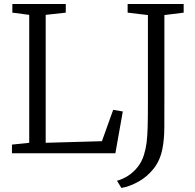

<svg xmlns="http://www.w3.org/2000/svg" viewBox="-20 -763 969 956"><path d="M39.5 0V-43L125.5 -52V-689L41.5 -700V-743H307.5V-700L207.5 -689V-52L487.5 -60L543.5 -216L591.5 -208L554.5 0ZM562.5 137Q592 129 618.8 111.5Q645.5 94 665.8 68.2Q686 42.5 696.5 9Q705.5 -19.5 709.8 -51.5Q714 -83.5 715.2 -131Q716.5 -178.5 716.5 -253V-688L615.5 -700V-743H894.5V-700L798.5 -688V-275Q798.5 -192 798.2 -129.8Q798 -67.5 788.5 -21Q777 36.5 745 76.8Q713 117 670.2 141Q627.5 165 584.5 173Z"/></svg>

Font: Merriweather Light 18pt Light
Style: Regular
Weight: 300
Version: Version 2.100